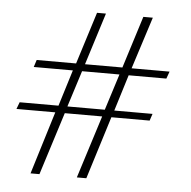

<svg xmlns="http://www.w3.org/2000/svg" viewBox="-46 -619 660 665"><g transform="rotate(5 284.5 -287.0)"><path d="M84 0 151 -218H16L25 -242H160L199 -368H63L71 -393H208L265 -574H296L239 -393H369L426 -574H459L401 -393H533L524 -368H393L354 -242H487L479 -218H346L278 0H245L314 -218H184L115 0ZM321 -242 361 -368H231L191 -242Z"/></g></svg>

Font: Smooch Sans Thin
Style: Regular
Weight: 400
Version: Version 1.010